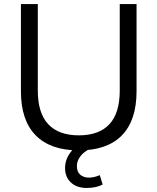

<svg xmlns="http://www.w3.org/2000/svg" viewBox="-20 -725 768 937"><path d="M364.7 8.9Q226.6 8.9 154.3 -64.4Q82.1 -137.8 82.1 -279.5V-705H164.5V-283.1Q164.5 -173.3 215.4 -118.9Q266.3 -64.5 364.7 -64.5Q463.6 -64.5 514 -118.9Q564.4 -173.3 564.4 -283.1V-705H646.4V-279.5Q646.4 -137.8 574.8 -64.4Q503.3 8.9 364.7 8.9ZM402.8 192.3Q355.2 192.3 326.4 165.9Q297.5 139.5 297.5 94.7Q297.5 54.8 323.2 19.6Q348.8 -15.6 393.2 -36.2L421.7 0Q406.2 6.5 390.9 18.8Q375.6 31.1 365.5 48.2Q355.3 65.3 355.3 86Q355.3 114.2 372.1 128Q388.9 141.8 413.5 141.8Q426.9 141.8 439.9 138.8Q452.9 135.8 466.9 129.7L480.9 175.3Q466.6 183.3 446.9 187.8Q427.2 192.3 402.8 192.3Z"/></svg>

Font: Nunito Sans 12pt ExtraLight
Style: Regular
Weight: 200
Designer: Vernon Adams
Foundry: Vernon Adams
Version: Version 3.101;gftools[0.9.27]